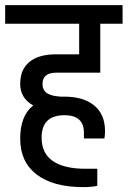

<svg xmlns="http://www.w3.org/2000/svg" viewBox="-32 -701 502 755"><path d="M189.4 -415.3Q135.1 -415.3 135.1 -370.1Q135.1 -358.4 139.4 -349.9Q143.8 -341.4 150.3 -336.4Q156.8 -331.5 167 -328Q177.2 -324.5 185.9 -323.2Q194.6 -321.9 206.3 -321H220.7Q295.8 -321 338.4 -286.3Q381 -251.5 381 -185.1Q381 -173.8 378.8 -156.4H298V-179Q298 -248 221.5 -248Q131.6 -248 131.6 -159.4Q131.6 -98.6 175.5 -68Q219.4 -37.4 304.1 -37.4H350.6V29.5Q330.1 34.8 295.4 34.8Q176.4 34.8 111.9 -15Q47.4 -64.7 47.4 -155.5Q47.4 -246.3 98.6 -286.3Q47.4 -314.9 47.4 -371.2Q47.4 -427.5 83.6 -457.4Q119.9 -487.4 188.5 -487.4H279.3V-607.7H-11.7V-680.7H450V-607.7H362.3V-415.3Z"/></svg>

Font: Puralecka Narrow
Style: Regular
Weight: 400
Designer: Hector Gatti, Marcela Romero, Pablo Cosgaya and Nicolas Silva
Version: Version 1.004;PS 001.004;hotconv 1.0.70;makeotf.lib2.5.58329